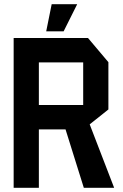

<svg xmlns="http://www.w3.org/2000/svg" viewBox="-20 -894 587 914"><path d="M45 0V-713H399L496 -598V-373L407 -302L523 -1V0H379L292 -278H165V0ZM165 -597V-394H376V-597ZM200 -745 226 -874H347V-873L283 -745Z"/></svg>

Font: Foldit Thin Medium
Style: Regular
Weight: 500
Version: Version 1.003